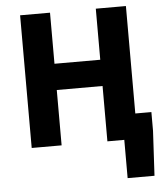

<svg xmlns="http://www.w3.org/2000/svg" viewBox="-57 -702 803 940"><g transform="rotate(-5 344.5 -232.0)"><path d="M532 188V0H449V-272H224V0H77V-652H224V-401H449V-652H597V-124H676V-32L664 188Z"/></g></svg>

Font: hySource Sans Pro
Style: Bold
Weight: 700
Designer: Paul D. Hunt
Foundry: Adobe Systems Incorporated
Version: Version 2.021;PS 2.000;hotconv 1.0.86;makeotf.lib2.5.63406